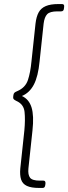

<svg xmlns="http://www.w3.org/2000/svg" viewBox="-20 -788 336 946"><path d="M172 138Q134 138 112.5 128Q91 118 84 96.5Q77 75 80 42L100 -145Q105 -198 101 -236.5Q97 -275 60 -291Q50 -296 47 -300Q44 -304 45 -311L46 -319Q47 -327 51 -331Q55 -335 65 -339Q105 -356 117.5 -393.5Q130 -431 135 -485L155 -672Q159 -706 170.5 -727Q182 -748 205.5 -758Q229 -768 267 -768H285Q291 -768 294 -765Q297 -762 296 -754L295 -746Q294 -732 281 -732H263Q226 -732 212.5 -718Q199 -704 195 -672L175 -485Q168 -412 147 -371.5Q126 -331 88 -315Q123 -299 135.5 -258.5Q148 -218 140 -145L120 42Q117 73 128 87.5Q139 102 176 102H194Q205 102 204 116L203 124Q202 131 199 134.5Q196 138 190 138Z"/></svg>

Font: Asap Thin
Style: Italic
Weight: 250
Italic angle: -6°
Designer: Pablo Cosgaya
Foundry: Omnibus-Type
Version: Version 3.001